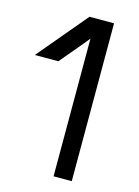

<svg xmlns="http://www.w3.org/2000/svg" viewBox="-111 -783 613 846"><g transform="rotate(15 195.5 -360.0)"><path d="M1 -495 190 -720H302V0H219V-628Q205 -610 163.5 -561Q122 -512 108 -495Z"/></g></svg>

Font: Orbitron
Style: Regular
Weight: 400
Designer: Matt McInerney
Foundry: Matt McInerney
Version: 1.000